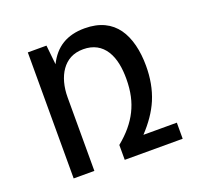

<svg xmlns="http://www.w3.org/2000/svg" viewBox="-103 -672 808 783"><g transform="rotate(-20 301.0 -280.0)"><path d="M88.9 0H178.7V-318.8C178.7 -364.3 189.5 -405.3 210.4 -434.6C231.4 -463.9 261.2 -481.9 305.2 -481.9C349.6 -481.9 381.3 -463.4 401.9 -431.2C423.3 -397.5 429.7 -353 429.7 -309.1C429.7 -252.9 419.4 -210.4 400.9 -172.9C381.3 -133.3 351.6 -98.1 310.5 -64.5V0H562V-69.8H417C452.1 -107.4 479 -145.5 496.6 -187C515.1 -231 523.4 -279.3 523.4 -330.6C523.4 -396 509.8 -454.6 480.5 -495.6C451.2 -536.1 405.8 -560.1 339.4 -560.1C262.7 -560.1 210.4 -527.8 178.7 -462.9L169.9 -546.9H88.9Z"/></g></svg>

Font: Hack
Style: Regular
Weight: 400
Monospace: yes
Designer: Christopher Simpkins
Foundry: Christopher Simpkins
Version: Version 2.010